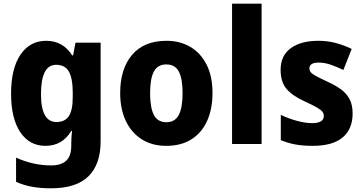

<svg xmlns="http://www.w3.org/2000/svg" viewBox="-20 -780 1963 1040"><path d="M230 -559Q321 -559 371 -480H376L389 -549H525V-14Q525 110 459 175Q393 240 256 240Q201 240 155.5 232Q110 224 67 205V74Q161 116 257 116Q311 116 338.5 90.5Q366 65 366 9V0Q366 -16 367 -35Q368 -54 370 -71H366Q318 10 226 10Q139 10 89.5 -64.5Q40 -139 40 -273Q40 -409 91 -484Q142 -559 230 -559ZM284 -429Q202 -429 202 -270Q202 -119 286 -119Q331 -119 352.5 -150.5Q374 -182 374 -254V-277Q374 -356 353 -392.5Q332 -429 284 -429Z M1131 -276Q1131 -191 1102.5 -126.5Q1074 -62 1018 -26Q962 10 880 10Q803 10 747 -26Q691 -62 661 -126Q631 -190 631 -276Q631 -407 695.5 -483Q760 -559 882 -559Q955 -559 1011 -526Q1067 -493 1099 -430Q1131 -367 1131 -276ZM793 -275Q793 -197 813.5 -157.5Q834 -118 881 -118Q928 -118 948.5 -157.5Q969 -197 969 -276Q969 -354 948.5 -392.5Q928 -431 881 -431Q834 -431 813.5 -392.5Q793 -354 793 -275Z M1397 0H1237V-760H1397Z M1890 -165Q1890 -81 1836 -35.5Q1782 10 1674 10Q1623 10 1582.5 3Q1542 -4 1501 -21V-158Q1542 -138 1588 -125.5Q1634 -113 1670 -113Q1734 -113 1734 -152Q1734 -164 1727 -174Q1720 -184 1698 -197Q1676 -210 1630 -231Q1564 -261 1532 -298.5Q1500 -336 1500 -402Q1500 -479 1555 -519Q1610 -559 1704 -559Q1752 -559 1795.5 -548Q1839 -537 1885 -515L1840 -401Q1805 -418 1771.5 -429.5Q1738 -441 1707 -441Q1656 -441 1656 -410Q1656 -398 1663 -389Q1670 -380 1691 -368.5Q1712 -357 1755 -337Q1797 -318 1827 -296Q1857 -274 1873.5 -243Q1890 -212 1890 -165Z"/></svg>

Font: Noto Sans Malayalam SemiCondensed ExtraBold
Style: Regular
Weight: 800
Width: 4
Designer: Jelle Bosma - Monotype Design Team
Foundry: Monotype Imaging Inc.
Version: Version 2.104; ttfautohint (v1.8.4.7-5d5b)